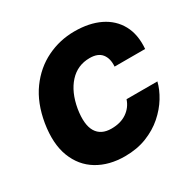

<svg xmlns="http://www.w3.org/2000/svg" viewBox="-164 -901 1073 1074"><g transform="rotate(-30 372.5 -363.5)"><path d="M346.2 9.8Q244.1 9.8 169.9 -34.9Q95.7 -79.6 62.5 -165.5Q29.3 -251.5 49.3 -375Q69.3 -494.6 127.9 -575.2Q186.5 -655.8 270.3 -696.5Q354 -737.3 448.7 -737.3Q543.9 -737.3 612.3 -704.1Q680.7 -670.9 715.3 -607.7Q750 -544.4 742.7 -454.1H545.4Q549.3 -504.9 525.4 -535.2Q501.5 -565.4 447.8 -565.4Q369.6 -565.4 317.6 -508.5Q265.6 -451.7 248.5 -352.5Q233.4 -256.8 262 -209.5Q290.5 -162.1 357.9 -162.1Q417.5 -162.1 457.3 -189.5Q497.1 -216.8 512.2 -262.7H711.4Q700.2 -216.3 670.9 -168.5Q641.6 -120.6 595.5 -80.1Q549.3 -39.6 486.8 -14.9Q424.3 9.8 346.2 9.8Z"/></g></svg>

Font: Inter Tight Black
Style: Italic
Weight: 900
Italic angle: -9.39999°
Designer: Rasmus Andersson
Foundry: rsms
Version: Version 3.004; ttfautohint (v1.8.4.7-5d5b)